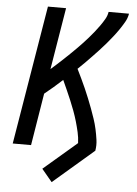

<svg xmlns="http://www.w3.org/2000/svg" viewBox="-61 -781 721 1012"><g transform="rotate(5 300.0 -275.0)"><path d="M251 185 196 119 372 -32Q371 -61 364.5 -89.5Q358 -118 350 -145.5Q342 -173 332 -200Q322 -227 311 -253Q300 -279 288.5 -305Q277 -331 265 -357Q242 -336 218.5 -315.5Q195 -295 171 -276L126 0H29L151 -735H247L193 -408Q210 -423 226 -437.5Q242 -452 258 -467Q274 -482 289.5 -497Q305 -512 320.5 -527.5Q336 -543 351 -559Q366 -575 380.5 -591.5Q395 -608 408.5 -625Q422 -642 434.5 -659.5Q447 -677 458 -696Q469 -715 472 -735H580Q576 -711 563.5 -689.5Q551 -668 537 -647.5Q523 -627 507 -607Q491 -587 475 -568Q459 -549 441.5 -530.5Q424 -512 406.5 -493.5Q389 -475 371.5 -457.5Q354 -440 335 -422Q347 -397 359 -372.5Q371 -348 382 -322.5Q393 -297 403.5 -271.5Q414 -246 423.5 -220Q433 -194 442 -167.5Q451 -141 457 -113.5Q463 -86 467 -57.5Q471 -29 466 0Z"/></g></svg>

Font: Iosevka Curly MdExObl
Style: Regular
Weight: 500
Width: 7
Italic angle: -9°
Monospace: yes
Designer: Belleve Invis
Foundry: Belleve Invis
Version: Version 11.1.0; ttfautohint (v1.8.3)